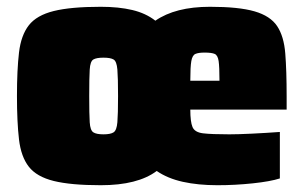

<svg xmlns="http://www.w3.org/2000/svg" viewBox="-20 -538 900 566"><path d="M277 8Q189 8 138.5 -4.5Q88 -17 65 -46.5Q42 -76 36 -127Q30 -178 30 -255Q30 -332 36 -383Q42 -434 65 -463.5Q88 -493 138.5 -505.5Q189 -518 277 -518Q330 -518 370 -508.5Q410 -499 438 -477Q497 -518 599 -518Q684 -518 730.5 -504.5Q777 -491 797 -461Q817 -431 821 -380Q825 -329 825 -254V-215H541Q541 -179 547.5 -163.5Q554 -148 578.5 -145Q603 -142 656 -142Q681 -142 722.5 -144Q764 -146 805 -149V-12Q777 -3 725 2.5Q673 8 621 8Q564 8 519 -2Q474 -12 442 -34Q386 8 277 8ZM541 -300H627Q627 -341 624.5 -358Q622 -375 613 -379Q604 -383 583 -383Q565 -383 556 -379Q547 -375 544 -358Q541 -341 541 -300ZM285 -142Q306 -142 315 -148Q324 -154 326 -177.5Q328 -201 328 -255Q328 -309 326 -333Q324 -357 315 -362.5Q306 -368 285 -368Q264 -368 255 -362.5Q246 -357 244.5 -333Q243 -309 243 -255Q243 -201 244.5 -177.5Q246 -154 255 -148Q264 -142 285 -142Z"/></svg>

Font: Saira Black
Style: Regular
Weight: 900
Designer: Hector Gatti with collaboration of the Omnibus-Type team
Foundry: Omnibus-Type
Version: Version 1.100; ttfautohint (v1.8.3)